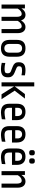

<svg xmlns="http://www.w3.org/2000/svg" viewBox="1610 -2345 747 4007"><g transform="rotate(90 1983.5 -341.5)"><path d="M160 0H75V-488H155V-415Q210 -500 286 -500Q378 -500 406 -408Q462 -500 542 -500Q604 -500 638 -456.5Q672 -413 672 -333V0H587V-321Q587 -421 525 -421Q497 -421 467.5 -399Q438 -377 416 -339V0H331V-321Q331 -421 269 -421Q241 -421 211.5 -399Q182 -377 160 -339Z M1079 -163V-326Q1079 -376 1055 -402.5Q1031 -429 988 -429Q945 -429 921 -402Q897 -375 897 -325V-163Q897 -113 921 -86Q945 -59 988 -59Q1031 -59 1055 -86Q1079 -113 1079 -163ZM1164 -318V-170Q1164 12 988 12Q812 12 812 -170V-318Q812 -500 988 -500Q1164 -500 1164 -318Z M1369 -234Q1279 -268 1279 -348V-361Q1279 -432 1318.5 -466Q1358 -500 1448 -500Q1494 -500 1553 -488L1551 -416Q1499 -428 1452 -428Q1401 -428 1382 -414Q1363 -400 1363 -369V-361Q1363 -342 1373 -330.5Q1383 -319 1409 -308L1503 -269Q1546 -251 1569.5 -220Q1593 -189 1593 -152V-128Q1593 -57 1552 -22.5Q1511 12 1419 12Q1362 12 1292 -4L1294 -79Q1358 -63 1419 -63Q1471 -63 1490 -76Q1509 -89 1509 -120V-134Q1509 -179 1466 -196Z M1783 0H1698V-683H1783V-274L1943 -488H2038L1872 -274L2050 0H1948L1783 -262Z M2145 -164V-321Q2145 -500 2315 -500Q2399 -500 2443 -454Q2487 -408 2487 -321V-218H2230V-159Q2230 -108 2254 -85.5Q2278 -63 2331 -63Q2382 -63 2472 -81L2468 -6Q2369 12 2331 12Q2232 12 2188.5 -31Q2145 -74 2145 -164ZM2230 -334V-286H2402V-331Q2402 -379 2378.5 -404Q2355 -429 2315 -429Q2276 -429 2253 -404.5Q2230 -380 2230 -334Z M2612 -164V-321Q2612 -500 2782 -500Q2866 -500 2910 -454Q2954 -408 2954 -321V-218H2697V-159Q2697 -108 2721 -85.5Q2745 -63 2798 -63Q2849 -63 2939 -81L2935 -6Q2836 12 2798 12Q2699 12 2655.5 -31Q2612 -74 2612 -164ZM2697 -334V-286H2869V-331Q2869 -379 2845.5 -404Q2822 -429 2782 -429Q2743 -429 2720 -404.5Q2697 -380 2697 -334Z M3079 -164V-321Q3079 -500 3249 -500Q3333 -500 3377 -454Q3421 -408 3421 -321V-218H3164V-159Q3164 -108 3188 -85.5Q3212 -63 3265 -63Q3316 -63 3406 -81L3402 -6Q3303 12 3265 12Q3166 12 3122.5 -31Q3079 -74 3079 -164ZM3164 -334V-286H3336V-331Q3336 -379 3312.5 -404Q3289 -429 3249 -429Q3210 -429 3187 -404.5Q3164 -380 3164 -334ZM3222 -650V-621Q3222 -577 3167 -577Q3113 -577 3113 -621V-650Q3113 -695 3167 -695Q3222 -695 3222 -650ZM3394 -650V-621Q3394 -577 3339 -577Q3285 -577 3285 -621V-650Q3285 -695 3339 -695Q3394 -695 3394 -650Z M3636 0H3551V-488H3631V-415Q3686 -500 3764 -500Q3828 -500 3862.5 -456.5Q3897 -413 3897 -333V0H3812V-321Q3812 -421 3747 -421Q3718 -421 3688 -399Q3658 -377 3636 -339Z"/></g></svg>

Font: RopaSansRegular
Style: Regular
Weight: 400
Designer: Botio Nikoltchev
Foundry: Botjo Nikoltchev
Version: Version 1.002